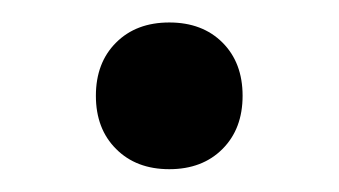

<svg xmlns="http://www.w3.org/2000/svg" viewBox="-20 -140 300 170"><path d="M82.8 -8.1Q64.9 -25.9 64.9 -55.2Q64.9 -84.5 82.8 -102.3Q100.6 -120.1 129.9 -120.1Q159.2 -120.1 177 -102.3Q194.8 -84.5 194.8 -55.2Q194.8 -25.9 177 -8.1Q159.2 9.8 129.9 9.8Q100.6 9.8 82.8 -8.1Z"/></svg>

Font: Optician Sans
Style: Regular
Weight: 400
Designer: Fábio Duarte Martins, Simen Schikulski
Version: Version 1.002